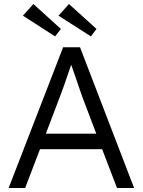

<svg xmlns="http://www.w3.org/2000/svg" viewBox="-20 -935 710 955"><path d="M23 0 294 -700H378L647 0H562L488 -193H179L105 0ZM94 -857 146 -915 283 -791 254 -754ZM208 -270H459L391 -449Q388 -456 378.5 -484.5Q369 -513 355.5 -552Q342 -591 334 -613Q292 -488 275 -446ZM271 -857 323 -915 460 -791 432 -754Z"/></svg>

Font: Easer Grotesk Light
Style: Regular
Weight: 300
Designer: Boardeaser, Bonnie Shaver-Troup, Thomas Jockin
Foundry: Lexend
Version: Version 1.008;Glyphs 3.1.2 (3151)